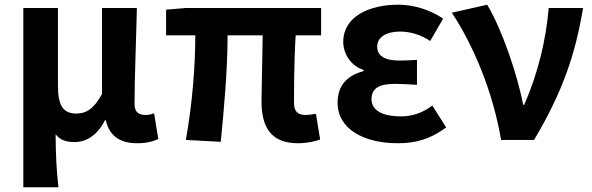

<svg xmlns="http://www.w3.org/2000/svg" viewBox="-20 -594 2514 815"><path d="M79 201H228C219 120 217 66 216 -24C237 3 265 9 297 9C349 9 395 -23 426 -84H429C444 -18 488 14 562 14C605 14 630 6 652 -4L634 -113C621 -108 609 -106 599 -106C569 -106 551 -117 551 -153C551 -258 558 -423 561 -560H413V-195C378 -131 345 -112 304 -112C249 -112 226 -145 226 -229V-560H79Z M1244 14C1284 14 1318 6 1339 -2L1321 -111C1303 -108 1289 -106 1279 -106C1246 -106 1228 -118 1228 -158C1228 -191 1228 -337 1235 -444H1343V-560H768L685 -553V-444H809C809 -312 796 -152 769 0L917 8C932 -141 946 -303 946 -444H1095C1094 -342 1090 -204 1090 -164C1090 -55 1130 14 1244 14Z M1668 14C1741 14 1803 -1 1874 -53L1815 -146C1770 -111 1722 -100 1683 -100C1602 -100 1557 -126 1557 -173C1557 -219 1589 -238 1656 -238C1686 -238 1717 -236 1750 -234V-340C1724 -338 1697 -337 1674 -337C1612 -337 1581 -358 1581 -396C1581 -437 1621 -460 1678 -460C1723 -460 1767 -446 1806 -420L1861 -515C1806 -552 1738 -574 1671 -574C1547 -574 1437 -524 1437 -416C1437 -369 1466 -316 1523 -297V-292C1458 -275 1413 -235 1413 -158C1413 -46 1525 14 1668 14Z M2107 0H2247C2368 -204 2422 -362 2455 -560H2309C2298 -425 2263 -280 2205 -149H2201C2176 -277 2112 -467 2048 -574L1898 -540C1989 -402 2072 -207 2107 0Z"/></svg>

Font: Noto Sans Mono CJK SC
Style: Bold
Weight: 700
Designer: Ryoko NISHIZUKA 西塚涼子 (kana, bopomofo & ideographs); Paul D. Hunt (Latin, Greek & Cyrillic); Sandoll Communications 산돌커뮤니
Foundry: Adobe
Version: Version 2.004;hotconv 1.0.118;makeotfexe 2.5.65603